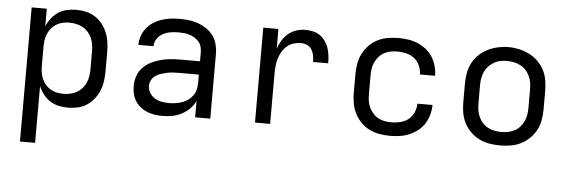

<svg xmlns="http://www.w3.org/2000/svg" viewBox="-48 -682 3097 1048"><g transform="rotate(5 1500.0 -158.0)"><path d="M88 215V-520H171V-424Q181 -448 197 -468.5Q213 -489 234.5 -503Q256 -517 281.5 -522.5Q307 -528 332 -528Q360 -528 386.5 -522Q413 -516 436 -501Q459 -486 476 -464Q493 -442 503 -416.5Q513 -391 516.5 -364Q520 -337 520 -310V-210Q520 -183 516.5 -156Q513 -129 503 -103.5Q493 -78 476 -56Q459 -34 436 -19Q413 -4 386.5 2Q360 8 332 8Q307 8 281.5 2.5Q256 -3 234.5 -17Q213 -31 197 -51.5Q181 -72 171 -96V215ZM301 -65Q320 -65 338.5 -69Q357 -73 373.5 -82Q390 -91 403 -105.5Q416 -120 423.5 -137Q431 -154 434 -172.5Q437 -191 437 -210V-310Q437 -329 434 -347.5Q431 -366 423.5 -383Q416 -400 403 -414.5Q390 -429 373.5 -438Q357 -447 338.5 -451Q320 -455 301 -455Q282 -455 264 -451Q246 -447 230 -437.5Q214 -428 202 -413.5Q190 -399 183 -382Q176 -365 173.5 -346.5Q171 -328 171 -310V-210Q171 -192 173.5 -173.5Q176 -155 183 -138Q190 -121 202 -106.5Q214 -92 230 -82.5Q246 -73 264 -69Q282 -65 301 -65Z M851 8Q830 8 808.5 5Q787 2 767 -6Q747 -14 730 -27.5Q713 -41 701.5 -59Q690 -77 685 -98Q680 -119 680 -141Q680 -169 689 -195.5Q698 -222 717 -242Q736 -262 760.5 -274.5Q785 -287 812 -294.5Q839 -302 866.5 -304.5Q894 -307 921 -307H1029V-355Q1029 -371 1025 -386Q1021 -401 1011 -413Q1001 -425 987.5 -433.5Q974 -442 959.5 -446.5Q945 -451 929.5 -452.5Q914 -454 899 -454Q877 -454 855 -450.5Q833 -447 813.5 -436.5Q794 -426 781.5 -407.5Q769 -389 769 -367Q769 -367 769 -367Q769 -367 769 -367H686Q686 -367 686 -367Q686 -367 686 -367Q686 -392 694.5 -416Q703 -440 718.5 -459.5Q734 -479 755 -492.5Q776 -506 800 -514Q824 -522 849 -525Q874 -528 899 -528Q925 -528 950.5 -525Q976 -522 1000.5 -513Q1025 -504 1047 -489Q1069 -474 1084 -453Q1099 -432 1105.5 -406.5Q1112 -381 1112 -355V0H1029V-90Q1018 -66 998.5 -46.5Q979 -27 955 -14.5Q931 -2 904.5 3Q878 8 851 8ZM882 -65Q900 -65 918 -68Q936 -71 953 -77Q970 -83 985 -94Q1000 -105 1010.5 -120Q1021 -135 1025 -153Q1029 -171 1029 -189V-234H921Q905 -234 888 -233Q871 -232 855 -228.5Q839 -225 823 -220Q807 -215 793 -205.5Q779 -196 771 -181Q763 -166 763 -150Q763 -129 774 -111Q785 -93 802.5 -82.5Q820 -72 840.5 -68.5Q861 -65 882 -65Z M1357 0V-520H1440V-412Q1448 -436 1461.5 -458Q1475 -480 1494 -496Q1513 -512 1537.5 -520Q1562 -528 1587 -528Q1608 -528 1629 -523.5Q1650 -519 1667 -507Q1684 -495 1696.5 -477.5Q1709 -460 1715.5 -440Q1722 -420 1724.5 -399Q1727 -378 1727 -357H1644Q1644 -374 1641 -391.5Q1638 -409 1629 -424Q1620 -439 1604 -446.5Q1588 -454 1570 -454Q1549 -454 1529 -448Q1509 -442 1493 -428Q1477 -414 1466.5 -396Q1456 -378 1450 -358Q1444 -338 1442 -317Q1440 -296 1440 -276V0Z M2098 8Q2068 8 2039 3Q2010 -2 1984 -15Q1958 -28 1937 -49.5Q1916 -71 1903 -97Q1890 -123 1885 -152Q1880 -181 1880 -210V-310Q1880 -339 1885 -368Q1890 -397 1903 -423Q1916 -449 1937 -470.5Q1958 -492 1984 -505Q2010 -518 2039 -523Q2068 -528 2098 -528Q2125 -528 2151.5 -524Q2178 -520 2203 -509.5Q2228 -499 2249.5 -482Q2271 -465 2285 -442.5Q2299 -420 2306.5 -393.5Q2314 -367 2314 -340Q2314 -340 2314 -340Q2314 -340 2314 -340H2231Q2231 -340 2231 -340Q2231 -340 2231 -340Q2231 -365 2220.5 -388.5Q2210 -412 2191 -427Q2172 -442 2147 -448Q2122 -454 2098 -454Q2079 -454 2060.5 -450.5Q2042 -447 2025.5 -438Q2009 -429 1996.5 -414.5Q1984 -400 1976 -383Q1968 -366 1965.5 -347.5Q1963 -329 1963 -310V-210Q1963 -191 1965.5 -172.5Q1968 -154 1976 -137Q1984 -120 1996.5 -105.5Q2009 -91 2025.5 -82Q2042 -73 2060.5 -69.5Q2079 -66 2098 -66Q2122 -66 2147 -72Q2172 -78 2191 -93Q2210 -108 2220.5 -131.5Q2231 -155 2231 -180Q2231 -180 2231 -180Q2231 -180 2231 -180H2314Q2314 -180 2314 -180Q2314 -180 2314 -180Q2314 -153 2306.5 -126.5Q2299 -100 2285 -77.5Q2271 -55 2249.5 -38Q2228 -21 2203 -10.5Q2178 0 2151.5 4Q2125 8 2098 8Z M2700 8Q2671 8 2641.5 3Q2612 -2 2586 -15Q2560 -28 2538.5 -49Q2517 -70 2503.5 -96Q2490 -122 2485 -151.5Q2480 -181 2480 -210V-310Q2480 -339 2485 -368.5Q2490 -398 2503.5 -424Q2517 -450 2538.5 -471Q2560 -492 2586.5 -505Q2613 -518 2642 -524.5Q2671 -531 2700 -531Q2729 -531 2758 -524.5Q2787 -518 2813.5 -505Q2840 -492 2861.5 -471Q2883 -450 2896.5 -424Q2910 -398 2915 -368.5Q2920 -339 2920 -310V-210Q2920 -181 2915 -151.5Q2910 -122 2896.5 -96Q2883 -70 2861.5 -49Q2840 -28 2814 -15Q2788 -2 2758.5 3Q2729 8 2700 8ZM2700 -66Q2719 -66 2737.5 -69.5Q2756 -73 2773 -82Q2790 -91 2802.5 -105Q2815 -119 2823 -136.5Q2831 -154 2834 -172.5Q2837 -191 2837 -210V-310Q2837 -329 2834 -348Q2831 -367 2823 -384Q2815 -401 2802 -415.5Q2789 -430 2772 -438.5Q2755 -447 2736 -451Q2717 -455 2698 -455Q2679 -455 2660.5 -451Q2642 -447 2626 -437.5Q2610 -428 2597 -414Q2584 -400 2576.5 -383Q2569 -366 2566 -347.5Q2563 -329 2563 -310V-210Q2563 -191 2566 -172.5Q2569 -154 2577 -136.5Q2585 -119 2597.5 -105Q2610 -91 2627 -82Q2644 -73 2662.5 -69.5Q2681 -66 2700 -66Z"/></g></svg>

Font: Iosevka Custom Extended
Style: Regular
Weight: 400
Width: 7
Monospace: yes
Designer: Belleve Invis
Foundry: Belleve Invis
Version: Version 11.2.4; ttfautohint (v1.8.4)